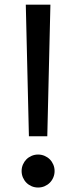

<svg xmlns="http://www.w3.org/2000/svg" viewBox="-20 -802 332 836"><path d="M199.5 -781.8 185.9 -208.6H105.9L92.3 -781.8ZM74.1 -57.3Q74.1 -72.3 79.8 -85.5Q85.5 -98.6 95 -108.2Q104.5 -117.7 117.7 -123.4Q130.9 -129.1 145.9 -129.1Q160.9 -129.1 174.1 -123.4Q187.3 -117.7 196.8 -108.2Q206.4 -98.6 212 -85.5Q217.7 -72.3 217.7 -57.3Q217.7 -42.3 212 -29.1Q206.4 -15.9 196.8 -6.4Q187.3 3.2 174.1 8.9Q160.9 14.5 145.9 14.5Q130.9 14.5 117.7 8.9Q104.5 3.2 95 -6.4Q85.5 -15.9 79.8 -29.1Q74.1 -42.3 74.1 -57.3Z"/></svg>

Font: Spartan MB SemBd
Style: Regular
Weight: 600
Designer: Matt Bailey, Mirko Velimirovic
Foundry: Matt Bailey
Version: Version 1.005